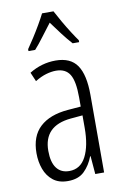

<svg xmlns="http://www.w3.org/2000/svg" viewBox="-87 -816 566 877"><g transform="rotate(-10 195.5 -377.5)"><path d="M195 -542Q264 -542 294.5 -497.5Q325 -453 325 -360V0H284L277 -84H275Q260 -44 232.5 -17Q205 10 156 10Q114 10 87.5 -11Q61 -32 48.5 -66Q36 -100 36 -140Q36 -219 81.5 -261Q127 -303 211 -310L272 -315V-358Q272 -433 252.5 -464.5Q233 -496 189 -496Q168 -496 143.5 -489Q119 -482 91 -465L73 -507Q130 -542 195 -542ZM217 -269Q91 -257 91 -141Q91 -88 111.5 -61Q132 -34 170 -34Q222 -34 247.5 -83.5Q273 -133 273 -216V-274ZM225 -765Q237 -742 254 -712.5Q271 -683 288 -656.5Q305 -630 316 -615V-606H286Q265 -629 242.5 -658.5Q220 -688 199 -717Q178 -690 154.5 -658.5Q131 -627 112 -606H81V-615Q95 -635 112 -661.5Q129 -688 145 -715.5Q161 -743 172 -765Z"/></g></svg>

Font: Noto Sans Khmer ExtraCondensed Light
Style: Regular
Weight: 300
Width: 2
Designer: Danh Hong and the Monotype Design Team
Foundry: Monotype Imaging Inc.
Version: Version 2.004; ttfautohint (v1.8.4.7-5d5b)